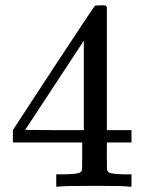

<svg xmlns="http://www.w3.org/2000/svg" viewBox="-20 -697 540 717"><path d="M462 0Q448 -3 333 -3Q213 -3 199 0H190V-46H221Q264 -47 274 -51Q282 -53 286 -61Q287 -63 287 -115V-165H28V-211L179 -442Q332 -674 334 -675Q336 -677 355 -677H373L379 -671V-211H471V-165H379V-114Q379 -73 379.5 -66Q380 -59 385 -54Q393 -47 442 -46H471V0ZM293 -211V-545L74 -212L183 -211Z"/></svg>

Font: MathJax_Main
Style: Regular
Weight: 400
Version: Version 1.1